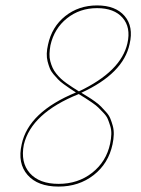

<svg xmlns="http://www.w3.org/2000/svg" viewBox="-20 -683 519 708"><path d="M458 -521Q435 -412 280 -341Q296 -331 306 -325Q316 -319 330.5 -308.5Q345 -298 353 -289.5Q361 -281 371.5 -269.5Q382 -258 387 -245.5Q392 -233 396 -218.5Q400 -204 399.5 -187Q399 -170 395 -151Q380 -80 325.5 -37.5Q271 5 196 5Q119 5 81.5 -38Q44 -81 60 -151Q85 -270 260 -342Q246 -351 236.5 -357.5Q227 -364 214.5 -373Q202 -382 194 -390.5Q186 -399 177 -409.5Q168 -420 163.5 -431.5Q159 -443 155.5 -456.5Q152 -470 152.5 -485.5Q153 -501 157 -518Q171 -584 220.5 -623.5Q270 -663 338 -663Q406 -663 439.5 -624Q473 -585 458 -521ZM450 -524Q463 -582 432 -617.5Q401 -653 338 -653Q274 -653 227 -615.5Q180 -578 166 -516Q163 -499 162.5 -484.5Q162 -470 165.5 -457Q169 -444 174 -433Q179 -422 187.5 -411.5Q196 -401 204.5 -393Q213 -385 225.5 -376Q238 -367 247.5 -361Q257 -355 271 -346Q427 -420 450 -524ZM386 -153Q390 -172 390.5 -188Q391 -204 386.5 -218.5Q382 -233 377.5 -244Q373 -255 361.5 -267Q350 -279 342.5 -286.5Q335 -294 319 -305Q303 -316 295 -321Q287 -326 269 -337L270 -336Q96 -266 68 -150Q55 -84 90 -44.5Q125 -5 196 -5Q268 -5 320 -46Q372 -87 386 -153Z"/></svg>

Font: EauTestInfant Hairline
Style: Italic
Weight: 250
Italic angle: -12°
Designer: Christian Thalmann (Catharsis Fonts)
Version: Version 0.001;PS 000.001;hotconv 1.0.88;makeotf.lib2.5.64775